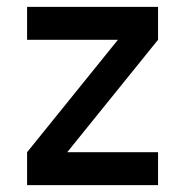

<svg xmlns="http://www.w3.org/2000/svg" viewBox="-20 -540 540 560"><path d="M59 0V-96L324 -424H59V-520H441V-424L176 -96H441V0Z"/></svg>

Font: Iosevka Fixed
Style: Bold
Weight: 700
Monospace: yes
Designer: Belleve Invis
Foundry: Belleve Invis
Version: Version 32.3.0